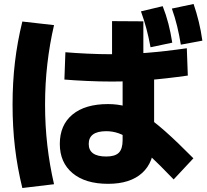

<svg xmlns="http://www.w3.org/2000/svg" viewBox="-20 -875 1040 963"><path d="M522 47Q408 47 344 -6.5Q280 -60 280 -153Q280 -248 343.5 -300.5Q407 -353 522 -353Q569 -353 611.5 -341.5Q654 -330 701 -300Q748 -270 808 -217Q868 -164 950 -81L851 25Q779 -50 728.5 -97Q678 -144 641.5 -170Q605 -196 575 -206.5Q545 -217 513 -217Q425 -217 425 -153Q425 -90 513 -90Q557 -90 576 -109Q595 -128 595 -172V-541H542V-769L699 -768V-552H753V-163Q753 -62 693 -7.5Q633 47 522 47ZM92 68Q67 -34 55 -136Q43 -238 43 -350Q43 -462 55 -563.5Q67 -665 92 -767L251 -749Q229 -654 217.5 -554.5Q206 -455 206 -350Q206 -245 217.5 -145.5Q229 -46 251 49ZM735 -638Q726 -687 714.5 -730.5Q703 -774 687 -818L796 -844Q813 -801 824.5 -756.5Q836 -712 844 -661ZM887 -651Q879 -700 868.5 -743.5Q858 -787 842 -832L951 -855Q966 -811 977 -766Q988 -721 995 -671ZM539 -466Q480 -466 415 -469Q350 -472 303 -476L308 -613Q354 -609 417.5 -606Q481 -603 539 -603Q626 -603 715.5 -610Q805 -617 917 -633L922 -496Q809 -480 718 -473Q627 -466 539 -466Z"/></svg>

Font: M PLUS 2 ExtraBold
Style: Regular
Weight: 800
Version: Version 1.001